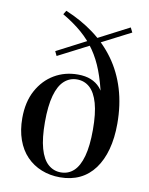

<svg xmlns="http://www.w3.org/2000/svg" viewBox="-85 -810 685 885"><g transform="rotate(10 257.0 -367.5)"><path d="M257 13Q210 13 170 -3Q130 -19 100.5 -49.5Q71 -80 55 -125Q39 -170 39 -226Q39 -302 68.5 -356Q98 -410 147 -439Q196 -468 257 -468Q293 -468 318.5 -457.5Q344 -447 361 -428Q378 -409 387 -383L378 -389Q364 -453 345 -503Q326 -553 298.5 -593Q271 -633 233 -666Q195 -699 142 -730L153 -748Q226 -718 285.5 -674Q345 -630 387.5 -571Q430 -512 452.5 -438Q475 -364 475 -276Q475 -209 460.5 -155.5Q446 -102 418 -64Q390 -26 349.5 -6.5Q309 13 257 13ZM257 -10Q292 -10 317 -33Q342 -56 355.5 -104.5Q369 -153 369 -229Q369 -305 355.5 -352.5Q342 -400 317 -422.5Q292 -445 257 -445Q223 -445 197.5 -422Q172 -399 158.5 -350.5Q145 -302 145 -226Q145 -151 158.5 -103Q172 -55 197.5 -32.5Q223 -10 257 -10ZM145 -535 135 -556 459 -724 470 -702Z"/></g></svg>

Font: Source Serif 4 60pt SemiBold
Style: Regular
Weight: 600
Version: Version 4.004;hotconv 1.0.116;makeotfexe 2.5.65601